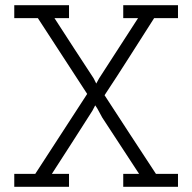

<svg xmlns="http://www.w3.org/2000/svg" viewBox="-20 -720 741 740"><path d="M246 0V-50H180Q219 -111 258 -171Q297 -231 336 -293L347 -314Q355 -303 361 -291Q367 -279 374 -267L516 -50H455V0H666V-50H581Q531 -126 482 -201Q433 -276 383 -353Q432 -427 479 -501Q526 -575 574 -650H666V-700H455V-650H512L362 -418L351 -398L341 -418Q303 -476 265.5 -533.5Q228 -591 190 -650H246V-700H35V-650H126L316 -358L116 -50H35V0Z"/></svg>

Font: Josefin Slab Medium
Style: Regular
Weight: 500
Designer: Santiago Orozco
Foundry: Typemade
Version: Version 2.000